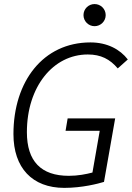

<svg xmlns="http://www.w3.org/2000/svg" viewBox="-20 -911 646 941"><path d="M294.9 9.8C382.8 9.8 460.9 -10.7 489.7 -19.5L544.4 -330.6H311.5L301.3 -270H468.8L433.1 -65.4C401.4 -57.1 361.8 -49.3 317.4 -49.3C181.2 -49.3 111.8 -120.6 111.8 -263.2C111.8 -486.3 240.7 -644 410.2 -644C474.6 -644 518.6 -621.1 557.1 -575.7L606.4 -619.6C568.4 -668.9 505.9 -703.1 423.3 -703.1C191.4 -703.1 45.9 -512.2 45.9 -253.9C45.9 -88.4 138.2 9.8 294.9 9.8ZM443.4 -782.7C473.6 -782.7 498 -807.1 498 -836.9C498 -867.2 473.6 -891.1 443.4 -891.1C413.6 -891.1 389.2 -867.2 389.2 -836.9C389.2 -807.1 413.6 -782.7 443.4 -782.7Z"/></svg>

Font: Cascadia Mono NF Light
Style: Italic
Weight: 300
Italic angle: -10°
Monospace: yes
Designer: Aaron Bell
Foundry: Saja Typeworks
Version: Version 2404.023